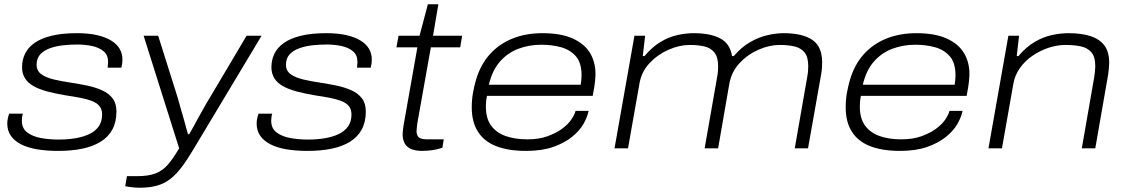

<svg xmlns="http://www.w3.org/2000/svg" viewBox="-20 -693 5257 897"><path d="M252 12Q197 12 153 4.5Q109 -3 78 -19Q47 -35 30.5 -59Q14 -83 14 -116Q14 -127 16.5 -139.5Q19 -152 23 -162H87Q85 -158 83.5 -147.5Q82 -137 82 -129Q82 -93 107.5 -74Q133 -55 172 -48Q211 -41 254 -41Q295 -41 331.5 -47Q368 -53 396 -66Q424 -79 440.5 -101.5Q457 -124 457 -158Q457 -182 445 -197Q433 -212 410 -221Q387 -230 355.5 -236Q324 -242 284 -248Q237 -256 200 -266Q163 -276 137 -290.5Q111 -305 97 -327Q83 -349 83 -379Q83 -413 97 -442Q111 -471 141.5 -492.5Q172 -514 221 -526Q270 -538 339 -538Q395 -538 435 -528.5Q475 -519 501 -502.5Q527 -486 539.5 -464Q552 -442 552 -415Q552 -405 551 -397.5Q550 -390 547 -377H483Q483 -384 484 -390Q485 -396 485 -403Q485 -436 464 -453.5Q443 -471 410.5 -478Q378 -485 341 -485Q309 -485 276 -481.5Q243 -478 214.5 -468Q186 -458 168.5 -439.5Q151 -421 151 -390Q151 -362 173.5 -346Q196 -330 232.5 -321.5Q269 -313 310 -307Q350 -301 388 -293Q426 -285 457 -271Q488 -257 506 -233.5Q524 -210 524 -172Q524 -123 505 -88Q486 -53 450.5 -31Q415 -9 365 1.5Q315 12 252 12Z M634 184Q616 184 598 182Q580 180 565 177L573 130H620Q673 130 706 117.5Q739 105 763.5 77Q788 49 817 0L651 -526H719L810 -237Q815 -218 824 -187.5Q833 -157 842 -124.5Q851 -92 858 -66H864Q874 -83 886.5 -106Q899 -129 913 -154.5Q927 -180 941 -204.5Q955 -229 967 -248L1132 -526H1202L881 9Q853 56 827.5 89.5Q802 123 774.5 144Q747 165 712.5 174.5Q678 184 634 184Z M1417 12Q1362 12 1318 4.5Q1274 -3 1243 -19Q1212 -35 1195.5 -59Q1179 -83 1179 -116Q1179 -127 1181.5 -139.5Q1184 -152 1188 -162H1252Q1250 -158 1248.5 -147.5Q1247 -137 1247 -129Q1247 -93 1272.5 -74Q1298 -55 1337 -48Q1376 -41 1419 -41Q1460 -41 1496.5 -47Q1533 -53 1561 -66Q1589 -79 1605.5 -101.5Q1622 -124 1622 -158Q1622 -182 1610 -197Q1598 -212 1575 -221Q1552 -230 1520.5 -236Q1489 -242 1449 -248Q1402 -256 1365 -266Q1328 -276 1302 -290.5Q1276 -305 1262 -327Q1248 -349 1248 -379Q1248 -413 1262 -442Q1276 -471 1306.5 -492.5Q1337 -514 1386 -526Q1435 -538 1504 -538Q1560 -538 1600 -528.5Q1640 -519 1666 -502.5Q1692 -486 1704.5 -464Q1717 -442 1717 -415Q1717 -405 1716 -397.5Q1715 -390 1712 -377H1648Q1648 -384 1649 -390Q1650 -396 1650 -403Q1650 -436 1629 -453.5Q1608 -471 1575.5 -478Q1543 -485 1506 -485Q1474 -485 1441 -481.5Q1408 -478 1379.5 -468Q1351 -458 1333.5 -439.5Q1316 -421 1316 -390Q1316 -362 1338.5 -346Q1361 -330 1397.5 -321.5Q1434 -313 1475 -307Q1515 -301 1553 -293Q1591 -285 1622 -271Q1653 -257 1671 -233.5Q1689 -210 1689 -172Q1689 -123 1670 -88Q1651 -53 1615.5 -31Q1580 -9 1530 1.5Q1480 12 1417 12Z M1952 12Q1922 12 1901.5 3.5Q1881 -5 1871 -22.5Q1861 -40 1861 -67Q1861 -75 1862.5 -85Q1864 -95 1865 -105L1930 -472H1832L1842 -526H1940L1979 -673H2028L2003 -526H2139L2130 -472H1993L1930 -119Q1929 -108 1927.5 -98Q1926 -88 1926 -81Q1926 -61 1936.5 -51.5Q1947 -42 1978 -42H2053L2047 -3Q2033 2 2016 5.5Q1999 9 1982.5 10.5Q1966 12 1952 12Z M2438 12Q2355 12 2298.5 -10Q2242 -32 2213 -77.5Q2184 -123 2184 -191Q2184 -227 2189.5 -258Q2195 -289 2203 -317Q2224 -390 2268 -439Q2312 -488 2374.5 -513Q2437 -538 2514 -538Q2601 -538 2656 -513Q2711 -488 2736.5 -445.5Q2762 -403 2762 -348Q2762 -335 2760 -313.5Q2758 -292 2749 -245H2255Q2252 -231 2251 -219Q2250 -207 2250 -195Q2250 -139 2275 -105.5Q2300 -72 2343.5 -57Q2387 -42 2443 -42Q2497 -42 2536.5 -56Q2576 -70 2604 -90Q2632 -110 2648 -133Q2664 -156 2669 -175H2730Q2724 -145 2705 -112.5Q2686 -80 2650.5 -52Q2615 -24 2563 -6Q2511 12 2438 12ZM2264 -297H2693Q2695 -310 2696 -320.5Q2697 -331 2697 -341Q2697 -400 2670 -430.5Q2643 -461 2600.5 -472.5Q2558 -484 2509 -484Q2452 -484 2401.5 -465Q2351 -446 2315 -404.5Q2279 -363 2264 -297Z M2851 0 2944 -526H2994L2983 -431H2991Q3027 -474 3066.5 -497.5Q3106 -521 3146 -529.5Q3186 -538 3221 -538Q3299 -538 3345 -513.5Q3391 -489 3400 -431H3408Q3444 -473 3485 -496.5Q3526 -520 3566.5 -529Q3607 -538 3641 -538Q3728 -538 3774.5 -507Q3821 -476 3821 -402Q3821 -389 3820 -374.5Q3819 -360 3816 -344L3755 0H3693L3751 -332Q3754 -347 3755 -360Q3756 -373 3756 -384Q3756 -428 3738 -449Q3720 -470 3690 -476.5Q3660 -483 3623 -483Q3574 -483 3523 -460.5Q3472 -438 3434.5 -397.5Q3397 -357 3387 -300L3335 0H3272L3330 -331Q3333 -346 3334 -359Q3335 -372 3335 -383Q3335 -427 3317 -448.5Q3299 -470 3269.5 -476.5Q3240 -483 3203 -483Q3154 -483 3103 -460.5Q3052 -438 3014 -397.5Q2976 -357 2967 -300L2914 0Z M4185 12Q4102 12 4045.5 -10Q3989 -32 3960 -77.5Q3931 -123 3931 -191Q3931 -227 3936.5 -258Q3942 -289 3950 -317Q3971 -390 4015 -439Q4059 -488 4121.5 -513Q4184 -538 4261 -538Q4348 -538 4403 -513Q4458 -488 4483.5 -445.5Q4509 -403 4509 -348Q4509 -335 4507 -313.5Q4505 -292 4496 -245H4002Q3999 -231 3998 -219Q3997 -207 3997 -195Q3997 -139 4022 -105.5Q4047 -72 4090.5 -57Q4134 -42 4190 -42Q4244 -42 4283.5 -56Q4323 -70 4351 -90Q4379 -110 4395 -133Q4411 -156 4416 -175H4477Q4471 -145 4452 -112.5Q4433 -80 4397.5 -52Q4362 -24 4310 -6Q4258 12 4185 12ZM4011 -297H4440Q4442 -310 4443 -320.5Q4444 -331 4444 -341Q4444 -400 4417 -430.5Q4390 -461 4347.5 -472.5Q4305 -484 4256 -484Q4199 -484 4148.5 -465Q4098 -446 4062 -404.5Q4026 -363 4011 -297Z M4598 0 4691 -526H4741L4730 -431H4738Q4774 -474 4814.5 -497.5Q4855 -521 4895.5 -529.5Q4936 -538 4972 -538Q5033 -538 5075.5 -524Q5118 -510 5140 -480Q5162 -450 5162 -399Q5162 -387 5160.5 -373Q5159 -359 5157 -344L5097 0H5034L5092 -332Q5094 -346 5095.5 -359Q5097 -372 5097 -383Q5097 -428 5078.5 -449Q5060 -470 5029 -476.5Q4998 -483 4958 -483Q4919 -483 4879.5 -470Q4840 -457 4805 -433.5Q4770 -410 4745.5 -376Q4721 -342 4714 -300L4661 0Z"/></svg>

Font: Archivo Expanded ExtraLight
Style: Italic
Weight: 250
Width: 7
Italic angle: -10°
Designer: Hector Gatti
Foundry: Omnibus-Type
Version: Version 2.001